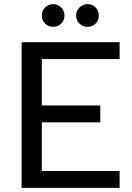

<svg xmlns="http://www.w3.org/2000/svg" viewBox="-20 -903 635 923"><path d="M84 0V-700H555V-619H181V-396H462V-315H181V-81H555V0ZM235 -774Q213 -774 197 -789.5Q181 -805 181 -828Q181 -851 197 -867Q213 -883 235 -883Q258 -883 274 -867Q290 -851 290 -828Q290 -805 274 -789.5Q258 -774 235 -774ZM401 -774Q378 -774 362 -789.5Q346 -805 346 -828Q346 -851 362 -867Q378 -883 401 -883Q424 -883 439.5 -867Q455 -851 455 -828Q455 -805 439.5 -789.5Q424 -774 401 -774Z"/></svg>

Font: Envelope Sans Variable
Style: Regular
Weight: 500
Designer: Andreas Rasmussen / Norman Anderson
Foundry: mail.de GmbH
Version: Version 1.150